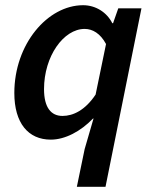

<svg xmlns="http://www.w3.org/2000/svg" viewBox="-20 -524 584 737"><path d="M275 193H385L523 -492H434L414 -435H411C390 -477 347 -504 299 -504C163 -504 35 -355 35 -167C35 -52 88 12 175 12C230 12 290 -20 337 -69H339L305 48ZM220 -79C176 -79 149 -111 149 -182C149 -308 224 -413 305 -413C335 -413 365 -396 387 -355L347 -161C307 -101 261 -79 220 -79Z"/></svg>

Font: Source Sans Pro Semibold
Style: Italic
Weight: 600
Italic angle: -11°
Designer: Paul D. Hunt
Foundry: Adobe Systems Incorporated
Version: Version 3.006;hotconv 1.0.111;makeotfexe 2.5.65597